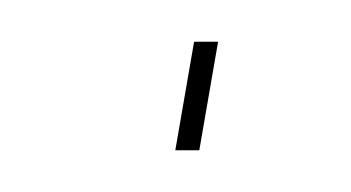

<svg xmlns="http://www.w3.org/2000/svg" viewBox="-20 -401 168 92"><path d="M73 -381 64 -329H75.5L84.5 -381Z"/></svg>

Font: Anybody UltraCondensed Thin Thin
Style: Italic
Weight: 250
Italic angle: -10°
Version: Version 1.111